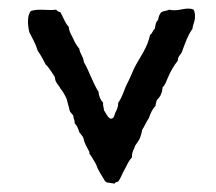

<svg xmlns="http://www.w3.org/2000/svg" viewBox="-20 -458 515 458"><path d="M54 -432C44 -421 46 -398 50 -381C57 -367 65 -354 70 -337C77 -327 83 -316 89 -304C98 -296 104 -284 111 -274C111 -261 120 -256 124 -247C130 -240 135 -231 139 -222C141 -213 144 -205 146 -195C147 -189 153 -187 155 -181C155 -174 159 -171 158 -164C163 -159 166 -153 168 -146C170 -139 176 -136 179 -129C181 -116 188 -106 193 -96C194 -95 193 -93 193 -91C193 -91 196 -89 196 -88C201 -79 206 -73 210 -64C215 -49 224 -38 231 -25C232 -25 234 -25 234 -23L253 -20C255 -23 258 -24 262 -25C269 -34 272 -46 278 -55C283 -65 288 -76 295 -83C294 -96 300 -101 302 -110C306 -116 311 -122 314 -129C316 -135 318 -141 319 -148C325 -157 329 -168 335 -176C339 -187 343 -198 351 -205C351 -210 353 -214 354 -219C358 -224 363 -228 365 -236C367 -239 367 -246 368 -250C375 -256 377 -266 381 -274C387 -288 395 -302 404 -313C404 -325 413 -328 415 -337C422 -356 428 -374 439 -389C440 -399 444 -405 445 -414V-425C445 -427 443 -428 444 -430C444 -432 442 -432 442 -435C424 -443 405 -429 384 -435C378 -432 370 -432 365 -429C360 -424 358 -417 357 -410C351 -406 351 -397 349 -389C344 -386 344 -378 338 -375C332 -344 313 -321 300 -295C294 -281 288 -267 281 -254C275 -240 271 -225 262 -213C262 -203 259 -197 256 -191C252 -185 254 -174 243 -175C236 -179 233 -188 228 -195C228 -202 225 -205 226 -213C220 -219 216 -228 215 -239C201 -261 193 -288 180 -310C179 -323 171 -329 169 -342C163 -349 159 -356 155 -365C151 -374 145 -381 144 -394C135 -403 131 -417 124 -429C119 -430 116 -432 114 -435C95 -432 73 -438 54 -432Z"/></svg>

Font: FuturaRener
Style: Regular
Weight: 400
Designer: BSozoo
Foundry: BSozoo
Version: Version 1.0